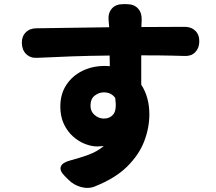

<svg xmlns="http://www.w3.org/2000/svg" viewBox="-20 -834 1040 923"><path d="M534 -363Q515 -390 479 -390Q456 -390 435.5 -374.5Q415 -359 415 -325Q415 -298 435 -281Q455 -264 479 -264Q508 -264 525 -284.5Q542 -305 534 -363ZM85 -626Q84 -658 103.5 -678Q123 -698 155 -698L505 -703L504 -714Q503 -727 502.5 -731.5Q502 -736 502 -737Q499 -771 517.5 -792.5Q536 -814 571 -814H590Q625 -814 644 -792.5Q663 -771 661 -736Q661 -732 660.5 -724.5Q660 -717 660 -715V-704L868 -705Q900 -705 919.5 -685.5Q939 -666 938 -633Q937 -601 917.5 -582Q898 -563 866 -565Q837 -566 811.5 -566.5Q786 -567 750.5 -567.5Q715 -568 659 -568V-427Q698 -367 698 -284Q698 -220 673.5 -155.5Q649 -91 592.5 -34.5Q536 22 439 61Q407 75 371 65.5Q335 56 310 31L291 12Q266 -13 272 -32Q278 -51 312 -61Q361 -74 404 -89.5Q447 -105 479 -132L447 -130Q420 -130 389 -142Q358 -154 331 -178Q304 -202 287 -238Q270 -274 270 -322Q270 -382 299 -426Q328 -470 376.5 -493.5Q425 -517 483 -517L508 -516L507 -567Q408 -566 324.5 -563Q241 -560 159 -556Q127 -554 106.5 -573.5Q86 -593 85 -626Z"/></svg>

Font: Chiron GoRound TC H
Style: Regular
Weight: 900
Designer: Ryoko NISHIZUKA 西塚涼子 (kana, bopomofo & ideographs); Paul D. Hunt (Latin, Greek & Cyrillic); Sandoll Communications 산돌커뮤니
Foundry: Adobe
Version: Version 1.000;hotconv 1.1.1;makeotfexe 2.6.0